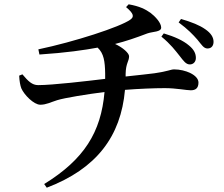

<svg xmlns="http://www.w3.org/2000/svg" viewBox="-20 -809 1040 891"><path d="M814 -549C832 -526 843 -510 861 -510C877 -510 889 -522 889 -540C889 -561 880 -579 857 -598C830 -621 790 -639 740 -654L729 -639C772 -604 794 -574 814 -549ZM896 -625C916 -601 925 -584 943 -584C963 -584 971 -599 971 -615C971 -636 959 -655 933 -673C906 -692 871 -706 820 -721L809 -705C852 -673 875 -649 896 -625ZM69 -458C70 -433 74 -412 79 -399C92 -369 137 -323 167 -323C195 -323 216 -335 245 -344C280 -355 386 -372 465 -382C449 -195 370 -69 185 45L197 62C428 -26 541 -176 560 -392C623 -397 696 -400 745 -400C798 -400 845 -390 865 -390C888 -390 901 -400 901 -426C901 -461 840 -487 788 -487C772 -487 760 -478 697 -469C667 -465 618 -460 563 -454V-466C564 -517 579 -524 579 -548C579 -562 551 -588 514 -605C565 -618 609 -633 664 -654C690 -663 728 -660 728 -681C728 -703 701 -732 679 -749C655 -766 628 -780 577 -789L565 -776C602 -745 603 -731 585 -718C538 -684 325 -615 158 -580L163 -556C286 -564 374 -577 433 -588C462 -561 467 -524 468 -468V-443C385 -433 224 -414 157 -414C129 -414 111 -432 84 -464Z"/></svg>

Font: Noto Serif CJK SC SemiBold
Style: Regular
Weight: 600
Designer: Ryoko NISHIZUKA 西塚涼子 (kana & ideographs); Frank Grießhammer (Latin, Greek & Cyrillic); Wenlong ZHANG 张文龙 (bopomofo); San
Foundry: Adobe
Version: Version 2.001;hotconv 1.1.0;makeotfexe 2.6.0